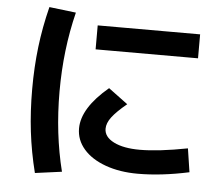

<svg xmlns="http://www.w3.org/2000/svg" viewBox="-56 -839 1112 958"><g transform="rotate(5 500.0 -359.5)"><path d="M353 -185Q353 -287 485 -398L582 -326Q531 -284 508 -253.5Q485 -223 485 -195Q485 -154 533.5 -129.5Q582 -105 664 -105Q758 -105 903 -133L921 -15Q782 15 664 15Q574 15 503 -10.5Q432 -36 392.5 -81.5Q353 -127 353 -185ZM153 -775 287 -759Q240 -570 240 -360Q240 -149 287 38L153 56Q127 -47 115 -148Q103 -249 103 -360Q103 -470 115 -571Q127 -672 153 -775ZM401 -705H914V-585H401Z"/></g></svg>

Font: Enso
Style: Bold
Weight: 700
Designer: Coji Morishita
Foundry: UNDERFOREST DESIGN
Version: Version 1.000